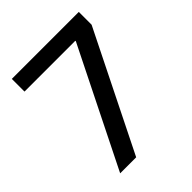

<svg xmlns="http://www.w3.org/2000/svg" viewBox="-202 -852 975 975"><g transform="rotate(-45 285.5 -364.0)"><path d="M95 0H210L526 -636V-728H45V-637H410V-633Z"/></g></svg>

Font: Wafeq Medium
Style: Regular
Weight: 500
Designer: Rasmus Andersson & Azza Alameddine
Foundry: Google & TypeTogether
Version: Version 3.000;January 28, 2025;FontCreator 15.0.0.3014 64-bi